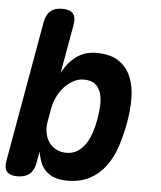

<svg xmlns="http://www.w3.org/2000/svg" viewBox="-56 -787 709 843"><g transform="rotate(5 298.5 -365.0)"><path d="M51.6 10Q18.1 10 5.2 -6.1Q-7.6 -22.1 -1.5 -54.9L107.8 -674Q113.9 -707.5 132.7 -723.7Q151.5 -740 185 -740Q218.5 -740 232.2 -723.7Q245.9 -707.5 239.8 -674L201.7 -458.1Q225.3 -505.2 262.6 -532.6Q299.9 -560 350 -560Q415.1 -560 451.9 -533.7Q488.6 -507.4 504.9 -465.3Q521.1 -423.2 521 -371.5Q520.9 -319.8 511.6 -268.6Q501.5 -211.4 484.6 -160.4Q467.7 -109.4 439.4 -71.6Q411 -33.8 370.1 -11.9Q329.1 10 271.6 10Q237.7 10 214.1 0.9Q190.5 -8.1 175.4 -23.7Q160.2 -39.2 152.1 -60.6Q144 -82 139.7 -106.3L130.5 -54.9Q124.4 -22.1 104.8 -6.1Q85.1 10 51.6 10ZM256.9 -111.5Q285.7 -111.5 306.7 -125.4Q327.7 -139.2 342.2 -161.6Q356.8 -184 365.9 -212.3Q375 -240.5 379.9 -269.7Q385.5 -299.3 386.9 -329.1Q388.4 -358.9 381.8 -383.5Q375.2 -408.1 357.4 -423.3Q339.6 -438.5 305.7 -438.5Q281.5 -438.5 259.7 -426.6Q237.8 -414.8 220.1 -395.3Q202.4 -375.8 190.7 -351.2Q178.9 -326.7 174.2 -301.3L163.3 -240.3Q158.6 -212.1 163.7 -188.6Q168.7 -165 181.4 -147.9Q194.1 -130.7 213.8 -121.1Q233.4 -111.5 256.9 -111.5Z"/></g></svg>

Font: Maple Mono
Style: Italic
Weight: 400
Italic angle: -10°
Monospace: yes
Designer: subframe7536
Version: Version 7.300